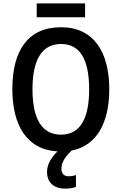

<svg xmlns="http://www.w3.org/2000/svg" viewBox="-20 -886 719 1135"><path d="M483 -866H197V-784H483ZM429 219V149C419 152 405 156 386 156C359 156 343 141 343 112C343 76 361 46 403 4C555 -25 626 -165 626 -358C626 -577 535 -725 341 -725C147 -725 53 -590 53 -359C53 -149 136 -1 320 9C283 44 258 87 258 129C258 191 295 229 367 229C393 229 412 225 429 219ZM172 -358C172 -530 226 -626 341 -626C455 -626 507 -531 507 -358C507 -184 454 -90 340 -90C226 -90 172 -186 172 -358Z"/></svg>

Font: Noto Sans UI SemiCondensed Medium
Style: Regular
Weight: 500
Width: 4
Designer: Monotype Design Team
Foundry: Monotype Imaging Inc.
Version: Version 1.901